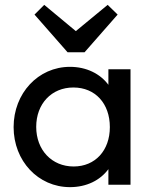

<svg xmlns="http://www.w3.org/2000/svg" viewBox="-20 -760 622 790"><path d="M268 10C336 10 392 -18 426 -64V0H517V-475H426V-411C392 -457 335 -485 268 -485C137 -485 36 -376 36 -237C36 -98 137 10 268 10ZM122 -700 258 -545H328L464 -700L423 -740L292 -632L162 -740ZM129 -238C129 -333 192 -400 282 -400C372 -400 432 -334 432 -237C432 -141 372 -75 283 -75C193 -75 129 -143 129 -238Z"/></svg>

Font: MV Cash
Style: Regular
Weight: 400
Designer: Rodrigo Fuenzalida
Foundry: fragTYPE
Version: Version 1.100;Glyphs 3.1.2 (3151)